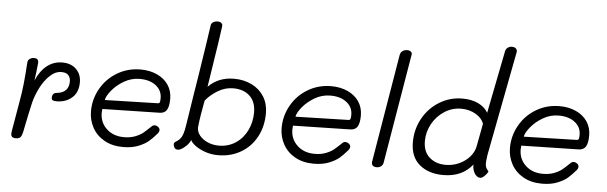

<svg xmlns="http://www.w3.org/2000/svg" viewBox="-53 -1063 3986 1260"><g transform="rotate(5 1940.5 -433.0)"><path d="M469 -394Q469 -328 428.5 -292.5Q388 -257 327 -257Q309 -257 301.5 -261.5Q294 -266 294 -277Q294 -310 325 -312Q364 -316 383.5 -337Q403 -358 403 -394Q403 -419 389 -435Q375 -451 343 -451Q303 -451 267 -417Q231 -383 205.5 -332.5Q180 -282 168 -233Q153 -168 131 -59Q124 -18 114.5 -5Q105 8 83 8Q64 8 57 1Q50 -6 50 -20Q50 -24 52 -38L85 -230Q97 -297 103 -355.5Q109 -414 114 -494Q115 -509 127 -518Q139 -527 157 -527Q187 -527 185 -497Q180 -443 171 -380Q198 -444 242 -479Q286 -514 343 -514Q401 -514 435 -480.5Q469 -447 469 -394Z M558 -212Q558 -292 597.5 -361.5Q637 -431 706 -472Q775 -513 859 -513Q920 -513 968 -491Q1016 -469 1042.5 -429.5Q1069 -390 1069 -338Q1069 -288 1054.5 -264.5Q1040 -241 1006 -241L631 -233Q629 -215 629 -208Q629 -144 673.5 -102.5Q718 -61 788 -61Q830 -61 862 -73.5Q894 -86 913.5 -102Q933 -118 963 -147Q972 -156 983 -156Q995 -156 1006 -147.5Q1017 -139 1017 -128Q1017 -115 1005 -102Q978 -71 955 -51Q932 -31 889.5 -13.5Q847 4 788 4Q716 4 664 -25.5Q612 -55 585 -104.5Q558 -154 558 -212ZM988 -302Q1000 -302 1003 -309.5Q1006 -317 1006 -337Q1006 -388 965.5 -419.5Q925 -451 859 -451Q804 -451 756 -423Q708 -395 677 -357Q646 -319 642 -293Z M1703 -299Q1703 -211 1666 -142.5Q1629 -74 1563 -35.5Q1497 3 1413 3Q1369 3 1330 -10.5Q1291 -24 1264 -43.5Q1237 -63 1230 -81Q1221 -59 1201 -40Q1181 -21 1164 -14Q1156 -10 1147 -10Q1133 -10 1125.5 -20.5Q1118 -31 1118 -44Q1118 -54 1131 -62Q1158 -78 1169 -101Q1177 -118 1182 -141.5Q1187 -165 1197 -231Q1201 -255 1206.5 -292.5Q1212 -330 1221 -385L1239 -496Q1282 -771 1291 -839Q1292 -854 1305 -862.5Q1318 -871 1335 -871Q1351 -871 1360 -863Q1369 -855 1367 -841Q1356 -756 1330 -593L1306 -438Q1372 -506 1476 -506Q1540 -506 1592 -480.5Q1644 -455 1673.5 -408Q1703 -361 1703 -299ZM1625 -297Q1625 -367 1584.5 -405Q1544 -443 1476 -443Q1421 -443 1372.5 -413Q1324 -383 1295 -346L1279 -256Q1275 -232 1271 -203.5Q1267 -175 1267 -166Q1267 -137 1287 -113Q1307 -89 1340.5 -74.5Q1374 -60 1413 -60Q1475 -60 1523.5 -92Q1572 -124 1598.5 -178.5Q1625 -233 1625 -297Z M1814 -212Q1814 -292 1853.5 -361.5Q1893 -431 1962 -472Q2031 -513 2115 -513Q2176 -513 2224 -491Q2272 -469 2298.5 -429.5Q2325 -390 2325 -338Q2325 -288 2310.5 -264.5Q2296 -241 2262 -241L1887 -233Q1885 -215 1885 -208Q1885 -144 1929.5 -102.5Q1974 -61 2044 -61Q2086 -61 2118 -73.5Q2150 -86 2169.5 -102Q2189 -118 2219 -147Q2228 -156 2239 -156Q2251 -156 2262 -147.5Q2273 -139 2273 -128Q2273 -115 2261 -102Q2234 -71 2211 -51Q2188 -31 2145.5 -13.5Q2103 4 2044 4Q1972 4 1920 -25.5Q1868 -55 1841 -104.5Q1814 -154 1814 -212ZM2244 -302Q2256 -302 2259 -309.5Q2262 -317 2262 -337Q2262 -388 2221.5 -419.5Q2181 -451 2115 -451Q2060 -451 2012 -423Q1964 -395 1933 -357Q1902 -319 1898 -293Z M2425 -44 2544 -756Q2547 -773 2560 -782.5Q2573 -792 2591 -792Q2606 -792 2615 -784.5Q2624 -777 2622 -765L2501 -44Q2498 -27 2486 -18Q2474 -9 2457 -9Q2440 -9 2431 -18Q2422 -27 2425 -44Z M2680 -194Q2680 -279 2720 -351Q2760 -423 2829 -465Q2898 -507 2980 -507Q3041 -507 3084.5 -486Q3128 -465 3149 -428L3231 -842Q3234 -856 3246 -865Q3258 -874 3274 -874Q3291 -874 3300.5 -864.5Q3310 -855 3307 -840L3175 -152Q3172 -135 3170.5 -115.5Q3169 -96 3170 -88Q3171 -71 3181 -58.5Q3191 -46 3191 -45Q3191 -42 3182.5 -30.5Q3174 -19 3162.5 -9Q3151 1 3141 1Q3119 1 3103.5 -23.5Q3088 -48 3089 -82Q3021 4 2897 4Q2800 4 2740 -46.5Q2680 -97 2680 -194ZM3099 -201 3128 -354Q3115 -391 3073 -415.5Q3031 -440 2978 -440Q2918 -440 2867.5 -407.5Q2817 -375 2787.5 -321.5Q2758 -268 2758 -208Q2758 -138 2800 -101Q2842 -64 2907 -64Q2954 -64 2995.5 -83Q3037 -102 3064.5 -133.5Q3092 -165 3099 -201Z M3318 -212Q3318 -292 3357.5 -361.5Q3397 -431 3466 -472Q3535 -513 3619 -513Q3680 -513 3728 -491Q3776 -469 3802.5 -429.5Q3829 -390 3829 -338Q3829 -288 3814.5 -264.5Q3800 -241 3766 -241L3391 -233Q3389 -215 3389 -208Q3389 -144 3433.5 -102.5Q3478 -61 3548 -61Q3590 -61 3622 -73.5Q3654 -86 3673.5 -102Q3693 -118 3723 -147Q3732 -156 3743 -156Q3755 -156 3766 -147.5Q3777 -139 3777 -128Q3777 -115 3765 -102Q3738 -71 3715 -51Q3692 -31 3649.5 -13.5Q3607 4 3548 4Q3476 4 3424 -25.5Q3372 -55 3345 -104.5Q3318 -154 3318 -212ZM3748 -302Q3760 -302 3763 -309.5Q3766 -317 3766 -337Q3766 -388 3725.5 -419.5Q3685 -451 3619 -451Q3564 -451 3516 -423Q3468 -395 3437 -357Q3406 -319 3402 -293Z"/></g></svg>

Font: Mali
Style: Italic
Weight: 400
Italic angle: -10°
Version: Version 1.000; ttfautohint (v1.6)